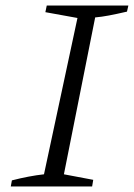

<svg xmlns="http://www.w3.org/2000/svg" viewBox="-20 -674 484 694"><path d="M19 0 23 -22Q54 -30 83 -35.5Q112 -41 139 -44L260 -609L144 -630L149 -654H444L439 -632Q400 -623 373.5 -618Q347 -613 324 -611L211 -44L317 -24L313 0Z"/></svg>

Font: Piazzolla 8pt ExtraLight
Style: Italic
Weight: 250
Italic angle: -11.3°
Designer: Juan Pablo del Peral
Foundry: Huerta Tipografica
Version: Version 2.001